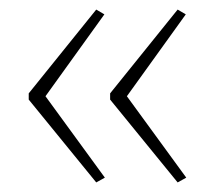

<svg xmlns="http://www.w3.org/2000/svg" viewBox="-20 -479 448 401"><path d="M40 -284V-271L181 -98L199 -108L75 -278L198 -449L181 -459ZM210 -284V-271L351 -98L369 -108L245 -278L368 -449L351 -459Z"/></svg>

Font: Noto Sans Georgian ExtraCondensed Thin
Style: Regular
Weight: 100
Width: 2
Designer: Monotype Design Team, Akaki Razmadze
Foundry: Google LLC
Version: Version 2.005